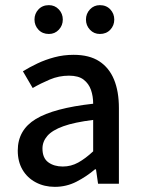

<svg xmlns="http://www.w3.org/2000/svg" viewBox="-20 -714 550 746"><path d="M193 12Q152 12 119 -5.5Q86 -23 67.5 -54.5Q49 -86 49 -129Q49 -209 119 -251.5Q189 -294 342 -311Q342 -340 333.5 -364.5Q325 -389 305 -404.5Q285 -420 248 -420Q209 -420 173.5 -405Q138 -390 107 -372L69 -437Q95 -453 125.5 -467.5Q156 -482 191.5 -491.5Q227 -501 266 -501Q327 -501 365.5 -476Q404 -451 423 -405Q442 -359 442 -294V0H361L353 -56H349Q316 -28 277 -8Q238 12 193 12ZM224 -67Q256 -67 284 -82.5Q312 -98 342 -126V-248Q269 -239 226 -223.5Q183 -208 164 -186Q145 -164 145 -137Q145 -100 167.5 -83.5Q190 -67 224 -67ZM170 -582Q145 -582 129.5 -598.5Q114 -615 114 -638Q114 -661 129.5 -677.5Q145 -694 170 -694Q193 -694 208.5 -677.5Q224 -661 224 -638Q224 -615 208.5 -598.5Q193 -582 170 -582ZM368 -582Q345 -582 329.5 -598.5Q314 -615 314 -638Q314 -661 329.5 -677.5Q345 -694 368 -694Q393 -694 408.5 -677.5Q424 -661 424 -638Q424 -615 408.5 -598.5Q393 -582 368 -582Z"/></svg>

Font: Mada Medium
Style: Regular
Weight: 500
Designer: Khaled Hosny
Version: Version 1.5